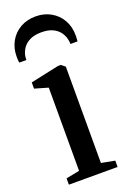

<svg xmlns="http://www.w3.org/2000/svg" viewBox="-151 -834 591 885"><g transform="rotate(-20 145.0 -391.0)"><path d="M25.5 0V-31L91.5 -44V-452L26 -471V-501.5L165.5 -531.5H179.5L198.5 -516V-43.5L264.5 -31V0ZM146 -781.5Q187.5 -781.5 220.2 -763Q253 -744.5 271.8 -711.8Q290.5 -679 290.5 -636Q290.5 -628.5 290 -621.2Q289.5 -614 289 -607H254Q254 -611.5 253.8 -616.5Q253.5 -621.5 252 -627Q248.5 -647.5 236 -665Q223.5 -682.5 201.5 -693Q179.5 -703.5 146 -703.5Q113 -703.5 90.8 -693Q68.5 -682.5 56 -665Q43.5 -647.5 39.5 -627Q39 -621.5 38.5 -616.5Q38 -611.5 38 -607H3Q2 -614 1.5 -621.2Q1 -628.5 1 -636Q1 -679 19.8 -711.8Q38.5 -744.5 71.2 -763Q104 -781.5 146 -781.5Z"/></g></svg>

Font: Merriweather 96pt Medium
Style: Regular
Weight: 500
Version: Version 2.100